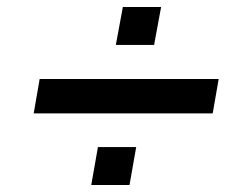

<svg xmlns="http://www.w3.org/2000/svg" viewBox="-20 -536 718 547"><path d="M76 -213 93 -311H603L586 -213ZM240 -9 259 -117H368L349 -9ZM310 -408 330 -516H439L419 -408Z"/></svg>

Font: Archivo SemiExpanded SemiBold
Style: Italic
Weight: 600
Width: 6
Italic angle: -10°
Designer: Hector Gatti
Foundry: Omnibus-Type
Version: Version 2.001